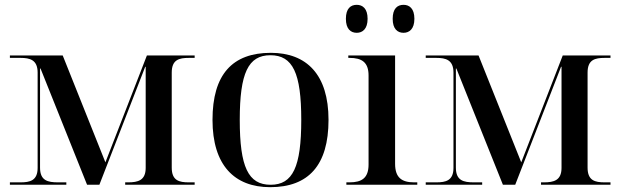

<svg xmlns="http://www.w3.org/2000/svg" viewBox="-20 -766 2572 796"><path d="M21 0H255V-10H221C178 -10 146 -17 146 -71V-482H148L341 0H392L582 -489H584V-70C584 -18 552 -10 511 -10H499V0H787V-10H763C723 -10 692 -17 692 -71V-465C692 -519 723 -526 763 -526H787V-536H589L417 -93L240 -536H21V-526H65C104 -526 136 -518 136 -465V-70C136 -17 104 -10 65 -10H21Z M1100 10C1259 10 1342 -81 1342 -269C1342 -457 1251 -547 1103 -547C943 -547 861 -457 861 -269C861 -81 952 10 1100 10ZM1102 0C1009 0 974 -74 974 -269C974 -463 1009 -537 1101 -537C1194 -537 1229 -463 1229 -269C1229 -74 1194 0 1102 0Z M1653 -630C1677 -630 1698 -646 1698 -688C1698 -731 1677 -746 1653 -746C1628 -746 1608 -731 1608 -688C1608 -646 1628 -630 1653 -630ZM1459 -630C1483 -630 1504 -646 1504 -688C1504 -731 1483 -746 1459 -746C1434 -746 1414 -731 1414 -688C1414 -646 1434 -630 1459 -630ZM1416 0H1710V-10H1697C1646 -10 1618 -29 1618 -87V-536H1424V-526H1429C1480 -526 1508 -508 1508 -453V-84C1508 -28 1480 -10 1429 -10H1416Z M1745 0H1979V-10H1945C1902 -10 1870 -17 1870 -71V-482H1872L2065 0H2116L2306 -489H2308V-70C2308 -18 2276 -10 2235 -10H2223V0H2511V-10H2487C2447 -10 2416 -17 2416 -71V-465C2416 -519 2447 -526 2487 -526H2511V-536H2313L2141 -93L1964 -536H1745V-526H1789C1828 -526 1860 -518 1860 -465V-70C1860 -17 1828 -10 1789 -10H1745Z"/></svg>

Font: Noto Serif Display Medium
Style: Regular
Weight: 500
Designer: Monotype Design Team
Foundry: Monotype Imaging Inc.
Version: Version 2.009